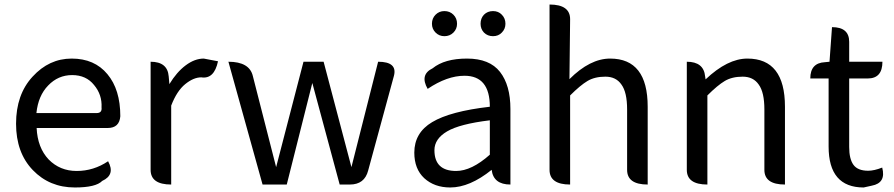

<svg xmlns="http://www.w3.org/2000/svg" viewBox="-20 -816 3953 849"><path d="M311 13Q199 13 125 -64Q51 -141 51 -269Q51 -398 124 -477Q197 -557 297 -557Q398 -557 455 -488Q512 -420 512 -302Q508 -250 456 -250H142Q146 -163 195 -111Q245 -60 319 -60Q394 -60 458 -103Q491 -43 432 -16Q404 13 311 13ZM141 -316H407Q432 -316 429 -341Q432 -397 396 -440Q361 -484 299 -484Q237 -484 193 -438Q149 -393 141 -316Z M737 0Q646 0 646 -65V-543Q721 -543 726 -478L729 -444Q761 -497 801 -527Q841 -557 881 -557L944 -545Q927 -465 870 -474Q836 -474 799 -444Q762 -414 737 -349V0Z M1141 0 990 -543Q1083 -543 1098 -480L1201 -77L1322 -543H1411L1534 -77L1652 -543Q1738 -543 1722 -481L1608 -62Q1592 0 1527 0H1482L1361 -449L1248 0Z M1971 13Q1901 13 1856 -28Q1812 -69 1812 -141Q1812 -229 1891 -276Q1971 -324 2146 -344Q2146 -481 2034 -481Q1957 -481 1871 -423Q1835 -486 1893 -514Q1946 -557 2045 -557Q2145 -557 2191 -498Q2237 -439 2237 -334V0Q2162 0 2154 -65Q2057 13 1971 13ZM1997 -60Q2065 -60 2146 -132V-284Q2013 -268 1957 -235Q1901 -202 1901 -152Q1901 -60 1997 -60ZM1945 -656Q1922 -656 1906 -672Q1890 -688 1890 -711Q1890 -735 1906 -751Q1922 -767 1945 -767Q1969 -767 1985 -751Q2001 -735 2001 -711Q2001 -688 1985 -672Q1969 -656 1945 -656ZM2120 -672Q2105 -688 2105 -711Q2105 -735 2120 -751Q2136 -767 2160 -767Q2184 -767 2199 -751Q2215 -735 2215 -711Q2215 -688 2199 -672Q2184 -656 2160 -656Q2136 -656 2120 -672Z M2501 0Q2410 0 2410 -65V-796Q2501 -796 2501 -731L2498 -466Q2589 -557 2678 -557Q2844 -557 2844 -344V0Q2753 0 2753 -65V-332Q2753 -408 2728 -442Q2704 -477 2657 -477Q2610 -477 2578 -458Q2546 -439 2501 -394V0Z M3108 0Q3017 0 3017 -65V-543Q3092 -543 3098 -478L3100 -465Q3197 -557 3285 -557Q3451 -557 3451 -344V0Q3360 0 3360 -65V-332Q3360 -408 3335 -442Q3311 -477 3264 -477Q3217 -477 3185 -458Q3153 -439 3108 -394V0Z M3799 13Q3644 13 3644 -168V-469H3563Q3563 -538 3628 -541L3648 -543L3659 -696Q3735 -696 3735 -631V-543H3882Q3882 -469 3817 -469H3735V-166Q3735 -113 3754 -87Q3773 -61 3819 -61Q3845 -61 3881 -75Q3899 -7 3835 5Z"/></svg>

Font: Swei Toothpaste CJK TC
Style: Regular
Weight: 400
Version: Version 1.0